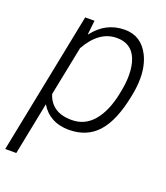

<svg xmlns="http://www.w3.org/2000/svg" viewBox="-145 -632 805 930"><g transform="rotate(20 257.0 -167.5)"><path d="M48 203H-9L137 -528.5H185L177 -456L178 -455Q241 -538 339 -538Q424 -538 464.5 -457Q489 -407 489 -341.5Q489 -299 479 -250Q452.5 -113 395.5 -50.5Q340.5 10 248.5 10.5Q198 10.5 160.8 -10Q123.5 -30.5 102 -68ZM245 -39Q312.5 -39 357 -91.8Q401.5 -144.5 420.5 -239.5L422.5 -250Q432.5 -298.5 432 -338Q432 -387 417 -423Q390 -487.5 316 -487.5Q225 -487.5 164.5 -380L113.5 -125.5Q125.5 -84.5 158 -61.8Q190.5 -39 245 -39Z"/></g></svg>

Font: Roberto Sans Light
Style: Italic
Weight: 300
Italic angle: -11°
Designer: Google
Version: Version 1.00;June 11, 2020;FontCreator 12.0.0.2522 64-bit; t